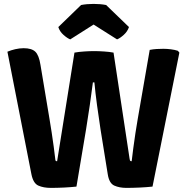

<svg xmlns="http://www.w3.org/2000/svg" viewBox="-20 -932 936 958"><path d="M17 -674Q34.5 -681.5 56 -686.5Q77.5 -691.5 98 -691.5Q138 -691.5 156.2 -674Q174.5 -656.5 182 -608L227 -338.5Q232.5 -307 238 -270Q243.5 -233 248.2 -198.8Q253 -164.5 255.5 -140.5Q256 -131.5 258 -129.5Q260 -127.5 265 -127.5L351.5 -669.5Q374 -673.5 400.5 -675.2Q427 -677 449 -677Q472 -677 498.8 -675.2Q525.5 -673.5 546.5 -669.5L626.5 -140.5Q628 -130.5 630.2 -129Q632.5 -127.5 637 -127.5Q640 -155 645 -192.2Q650 -229.5 655.8 -268.2Q661.5 -307 667.5 -340L727 -683Q744 -686.5 761.8 -687.5Q779.5 -688.5 795.5 -688.5Q813 -688.5 832.8 -686Q852.5 -683.5 867.5 -678.5L875 -669.5L741 -1Q714.5 2 677.5 3.8Q640.5 5.5 610.5 5.5Q576 5.5 550.2 -6Q524.5 -17.5 517.5 -63.5L481.5 -287Q472.5 -344.5 464 -408Q455.5 -471.5 451 -521H443.5Q437.5 -471.5 428.2 -408.5Q419 -345.5 409.5 -287L361.5 -1Q334.5 2 299.5 3.8Q264.5 5.5 233.5 5.5Q197 5.5 171.2 -6Q145.5 -17.5 136.5 -64ZM509.5 -907 623.5 -797Q616 -774.5 597.2 -757.8Q578.5 -741 564 -735.5L447 -809.5L330.5 -735.5Q316 -741 297 -757.8Q278 -774.5 271 -797L384.5 -907Q413 -912.5 447 -912.5Q481.5 -912.5 509.5 -907Z"/></svg>

Font: Signika Negative SC
Style: Bold
Weight: 700
Designer: Anna Giedryś
Foundry: Anna Giedryś
Version: Version 2.000; ttfautohint (v1.8.3) -l 8 -r 50 -G 200 -x 9 -